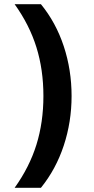

<svg xmlns="http://www.w3.org/2000/svg" viewBox="-20 -790 450 920"><path d="M176 110H50Q121 11 154.5 -96.5Q188 -204 188 -330Q188 -456 154.5 -563.5Q121 -671 50 -770H176Q248 -682 285.5 -568.5Q323 -455 323 -330Q323 -206 285.5 -92.5Q248 21 176 110Z"/></svg>

Font: M PLUS 1 Thin
Style: Bold
Weight: 700
Version: Version 1.001